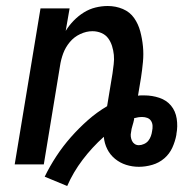

<svg xmlns="http://www.w3.org/2000/svg" viewBox="-20 -548 640 640"><path d="M204 72 129 41Q146 6 168 -27.5Q190 -61 216.5 -91Q243 -121 273 -147.5Q303 -174 337 -194L355 -303Q357 -318 359 -334Q361 -350 359.5 -365Q358 -380 353.5 -394.5Q349 -409 340.5 -420.5Q332 -432 318 -438Q304 -444 288 -444Q268 -444 247.5 -434.5Q227 -425 212.5 -407.5Q198 -390 190.5 -369.5Q183 -349 180 -328L126 0H29L115 -520H212L199 -445Q210 -463 225.5 -479Q241 -495 259.5 -506.5Q278 -518 298.5 -523Q319 -528 339 -528Q366 -528 389.5 -518Q413 -508 427 -488Q441 -468 447.5 -443.5Q454 -419 456.5 -393.5Q459 -368 456.5 -341.5Q454 -315 450 -289L440 -229Q445 -230 450.5 -230Q456 -230 461 -230Q487 -230 511 -222Q535 -214 550 -196Q565 -178 569 -152.5Q573 -127 568 -101V-99Q564 -77 554.5 -56Q545 -35 527.5 -20Q510 -5 487.5 1.5Q465 8 443 8Q421 8 400.5 1.5Q380 -5 363.5 -18.5Q347 -32 337.5 -51Q328 -70 326 -92Q287 -57 255.5 -15.5Q224 26 204 72ZM443 -64Q451 -64 460 -68Q469 -72 474.5 -79Q480 -86 483 -94.5Q486 -103 487 -111Q489 -120 488.5 -129Q488 -138 483.5 -145Q479 -152 471 -155Q463 -158 454 -158Q447 -158 440.5 -157Q434 -156 427 -154V-150Q425 -140 421.5 -129Q418 -118 417 -108Q415 -100 416 -92.5Q417 -85 420 -78.5Q423 -72 429 -68Q435 -64 443 -64Z"/></svg>

Font: Iosevka Custom Medium Oblique
Style: Regular
Weight: 500
Italic angle: -9°
Designer: Belleve Invis
Foundry: Belleve Invis
Version: Version 27.0.1